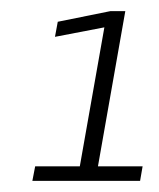

<svg xmlns="http://www.w3.org/2000/svg" viewBox="-20 -699 284 344"><path d="M38 -375H231L235.5 -401H155.5L204.5 -679H177.5L83.5 -660L78.5 -633L167 -650L123 -401H43Z"/></svg>

Font: Anybody SemiCondensed Light
Style: Italic
Weight: 300
Width: 4
Italic angle: -10°
Version: Version 1.113;gftools[0.9.25]